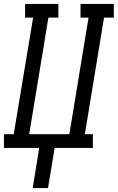

<svg xmlns="http://www.w3.org/2000/svg" viewBox="-46 -755 601 980"><path d="M121 205 154 0H-26V-70H24L123 -665H82V-735H252V-665H201L103 -70H308L406 -665H365V-735H535V-665H485L387 -70H428V0H233L199 205Z"/></svg>

Font: Iosevka Curly Slab Oblique
Style: Regular
Weight: 400
Italic angle: -9°
Monospace: yes
Designer: Belleve Invis
Foundry: Belleve Invis
Version: Version 11.1.0; ttfautohint (v1.8.3)